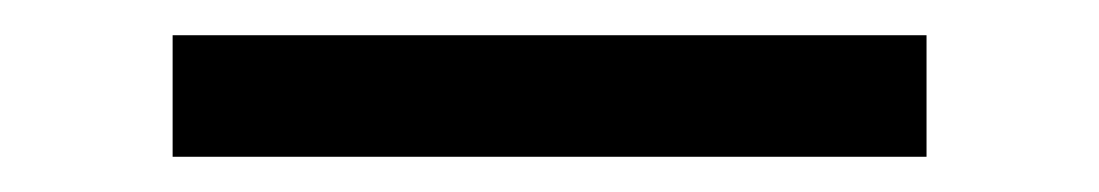

<svg xmlns="http://www.w3.org/2000/svg" viewBox="-20 44 624 109"><path d="M78 64V133H506V64Z"/></svg>

Font: Falling Sky
Style: Condensed
Weight: 400
Designer: Paul D. Hunt
Foundry: Adobe Systems Incorporated
Version: Version 1.02